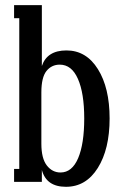

<svg xmlns="http://www.w3.org/2000/svg" viewBox="-20 -700 467 739"><path d="M233.9 19Q158.2 19 141.1 -45.9V0H34.2V-49.8H54.2V-629.9H34.2V-680.2H141.1V-445.8Q161.1 -505.9 235.8 -505.9Q312 -505.9 356.9 -433.8Q401.9 -361.8 401.9 -244.1Q401.9 -126 356.4 -53.5Q311 19 233.9 19ZM212.9 -36.1Q257.3 -36.1 280.8 -91.3Q304.2 -146.5 304.2 -244.1Q304.2 -341.3 280 -396.2Q255.9 -451.2 210 -451.2Q178.7 -451.2 158.9 -426.8Q139.2 -402.3 139.2 -344.2V-147Q139.2 -90.3 160.2 -63.2Q181.2 -36.1 212.9 -36.1Z"/></svg>

Font: Margherita Semibold
Style: Regular
Weight: 600
Designer: James Puckett
Foundry: Dunwich Type Founders
Version: Version 1.008;hotconv 1.0.109;makeotfexe 2.5.65596